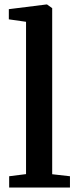

<svg xmlns="http://www.w3.org/2000/svg" viewBox="-20 -839 350 859"><path d="M96.5 -60V-741.5L19.5 -752.5V-798L187.5 -819H190.5L213.5 -802.5V-59.5L293 -50.5V0H21V-50.5Z"/></svg>

Font: Merriweather 28pt SemiBold
Style: Regular
Weight: 600
Version: Version 2.100